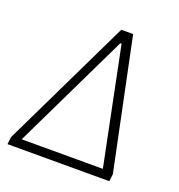

<svg xmlns="http://www.w3.org/2000/svg" viewBox="-118 -739 783 838"><g transform="rotate(20 273.0 -319.5)"><path d="M8 0 12 -34 304 -639H359L485 -34L481 0ZM59 -41H436L326 -582H320Z"/></g></svg>

Font: Alegreya Sans Light
Style: Italic
Weight: 300
Italic angle: -7°
Designer: Juan Pablo del Peral
Foundry: Huerta Tipografica
Version: Version 2.007